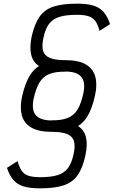

<svg xmlns="http://www.w3.org/2000/svg" viewBox="-20 -834 640 1050"><path d="M253 -113 261 -176Q315 -175 349.5 -188.5Q384 -202 404 -235Q424 -268 436 -324Q444 -361 437.5 -387.5Q431 -414 406.5 -428.5Q382 -443 334 -443Q253 -443 209 -464Q165 -485 152.5 -527.5Q140 -570 153 -634Q169 -704 196.5 -743Q224 -782 273 -798Q322 -814 402 -814Q457 -814 491 -803.5Q525 -793 546.5 -768.5Q568 -744 582 -702L524 -665Q515 -701 501 -719.5Q487 -738 463.5 -745.5Q440 -753 400 -753Q341 -753 304.5 -741.5Q268 -730 247.5 -702.5Q227 -675 217 -624Q208 -582 215.5 -556Q223 -530 252 -517.5Q281 -505 336 -505Q410 -505 449.5 -481.5Q489 -458 501 -415Q513 -372 500 -314Q484 -239 456 -194.5Q428 -150 379.5 -131Q331 -112 253 -113ZM198 196Q144 196 109.5 185.5Q75 175 53.5 150.5Q32 126 18 84L76 47Q86 82 99.5 101Q113 120 137 127.5Q161 135 200 135Q259 135 295.5 123.5Q332 112 352.5 84Q373 56 383 6Q392 -36 384.5 -62Q377 -88 348 -100.5Q319 -113 264 -113Q191 -113 151 -136.5Q111 -160 99.5 -203Q88 -246 100 -304Q117 -380 145 -424Q173 -468 221.5 -487Q270 -506 347 -505L339 -442Q285 -443 250.5 -429.5Q216 -416 196 -383Q176 -350 164 -294Q156 -258 162.5 -231Q169 -204 194 -189.5Q219 -175 266 -175Q347 -175 391 -154Q435 -133 448 -90.5Q461 -48 447 16Q432 86 404 125Q376 164 327 180Q278 196 198 196Z"/></svg>

Font: Victor Mono Thin Light
Style: Italic
Weight: 300
Italic angle: -12°
Monospace: yes
Version: Version 1.561;gftools[0.9.30]